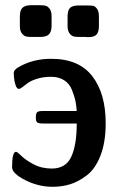

<svg xmlns="http://www.w3.org/2000/svg" viewBox="-20 -715 462 745"><path d="M26.9 -65.9Q26.9 -126 42 -126Q46.9 -126 63 -110.1Q79.1 -94.2 110.1 -77.6Q141.1 -61 181.2 -61Q235.4 -61 256.6 -106.9Q277.8 -152.8 277.8 -235.8H147.9Q129.9 -235.8 124.5 -240Q119.1 -244.1 119.1 -258.8Q119.1 -274.9 124 -279.5Q128.9 -284.2 144 -284.2H277.8Q275.9 -308.1 272.5 -324.5Q269 -340.8 259.5 -365.5Q250 -390.1 229 -403.6Q208 -417 178 -417Q147.9 -417 124 -409.4Q100.1 -401.9 88.6 -393.3Q77.1 -384.8 67.6 -377.4Q58.1 -370.1 53.2 -370.1Q45.4 -370.1 40.3 -385Q35.2 -399.9 34.2 -416L33.2 -431.2Q33.2 -442.4 47.9 -452.1Q106 -487.3 179.2 -486.8Q286.1 -486.8 338.1 -419.4Q390.1 -352.1 390.1 -236.8Q390.1 -163.6 370.1 -111.8Q350.1 -60.1 317.1 -34.9Q284.2 -9.8 252.2 0Q220.2 9.8 184.1 9.8Q128.9 9.8 77.9 -16.1Q26.9 -42 26.9 -65.9ZM57.1 -613.8V-651.9Q57.1 -675.8 67.6 -685.3Q78.1 -694.8 101.1 -694.8H133.8Q147.9 -694.8 156.5 -692.9Q165 -690.9 172.6 -680.9Q180.2 -670.9 180.2 -651.9V-615.2Q180.2 -593.3 170.7 -582.5Q161.1 -571.8 137.2 -571.8H97.2Q87.4 -571.8 79.6 -574Q71.8 -576.2 64.5 -585.9Q57.1 -595.7 57.1 -613.8ZM242.2 -613.8V-650.9Q242.2 -675.8 252.2 -684.8Q262.2 -693.8 285.2 -693.8H318.8Q333 -693.8 341.1 -692.4Q349.1 -690.9 356.4 -680.9Q363.8 -670.9 363.8 -651.9V-613.8Q363.8 -591.8 355 -581.3Q346.2 -570.8 321.8 -570.8Q319.8 -570.8 315.9 -571.3Q312 -571.8 310.1 -571.8H282.2Q272.5 -571.8 264.6 -574Q256.8 -576.2 249.5 -585.9Q242.2 -595.7 242.2 -613.8Z"/></svg>

Font: CMU Sans Serif Demi Condensed
Style: DemiCondensed
Weight: 600
Width: 3
Version: Version 0.7.0